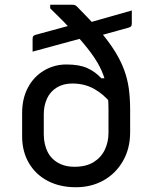

<svg xmlns="http://www.w3.org/2000/svg" viewBox="-20 -776 640 807"><path d="M534 -732Q534 -718 534 -704.5Q534 -691 534 -678Q534 -673 533 -669.5Q532 -666 529.5 -664Q527 -662 521 -660L388 -623Q380 -622 370 -621.5Q360 -621 351 -621Q342 -621 334 -618L117 -559Q117 -574 117 -586.5Q117 -599 117 -612Q117 -621 120 -624.5Q123 -628 131 -630L289 -673Q300 -676 309.5 -676Q319 -676 328 -676Q337 -676 344 -678ZM259 -505Q313 -505 346.5 -490Q380 -475 406 -447H447V-341Q416 -380 375.5 -402.5Q335 -425 284 -425Q246 -425 218.5 -408Q191 -391 177.5 -361.5Q164 -332 164 -295V-212Q164 -190 168.5 -170.5Q173 -151 181.5 -135Q190 -119 203 -107Q219 -92 241.5 -83.5Q264 -75 293 -75Q341 -75 372.5 -94Q404 -113 420 -145.5Q436 -178 436 -218V-315Q436 -364 429.5 -403.5Q423 -443 407 -479Q391 -515 363 -553Q335 -591 293 -637Q251 -683 191 -741V-756Q214 -756 237.5 -756Q261 -756 284 -756Q290 -756 294.5 -754.5Q299 -753 304 -748Q359 -693 398 -647.5Q437 -602 462 -562Q487 -522 501.5 -483Q516 -444 521.5 -403Q527 -362 527 -315V-220Q527 -152 497 -99.5Q467 -47 415.5 -18Q364 11 299 11Q231 11 180 -16Q129 -43 101 -91.5Q73 -140 73 -203V-301Q73 -362 97.5 -408Q122 -454 165 -479.5Q208 -505 259 -505Z"/></svg>

Font: Recursive
Style: Regular
Weight: 400
Version: Version 1.085